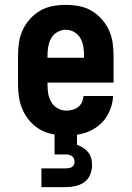

<svg xmlns="http://www.w3.org/2000/svg" viewBox="-20 -548 540 788"><path d="M252 8Q225 8 198 3Q171 -2 147 -15Q123 -28 104.5 -48.5Q86 -69 74.5 -94Q63 -119 58.5 -146Q54 -173 54 -200V-320Q54 -347 58 -374Q62 -401 73.5 -425.5Q85 -450 103.5 -470.5Q122 -491 145.5 -504.5Q169 -518 196 -523Q223 -528 250 -528Q277 -528 304 -523Q331 -518 354.5 -504.5Q378 -491 396.5 -470.5Q415 -450 426.5 -425.5Q438 -401 442 -374Q446 -347 446 -320V-209H175V-200Q175 -181 178 -163Q181 -145 190.5 -129Q200 -113 217 -103.5Q234 -94 252 -94Q265 -94 278 -97.5Q291 -101 301 -109Q311 -117 316.5 -129Q322 -141 323 -154H444Q443 -130 435.5 -107.5Q428 -85 415 -65.5Q402 -46 383.5 -31.5Q365 -17 343.5 -8Q322 1 299 4.5Q276 8 252 8ZM175 -311H325V-320Q325 -338 322 -356.5Q319 -375 310 -391Q301 -407 284.5 -416.5Q268 -426 250 -426Q232 -426 215.5 -416.5Q199 -407 190 -391Q181 -375 178 -356.5Q175 -338 175 -320ZM150 220V143H250Q256 143 262.5 142Q269 141 274.5 138Q280 135 283 129Q286 123 286 117Q286 110 283.5 103.5Q281 97 275.5 93Q270 89 263.5 87.5Q257 86 250 86H204V0H296V46Q309 51 321 58.5Q333 66 342 77Q351 88 354.5 102Q358 116 358 130Q358 150 350 169Q342 188 326 199.5Q310 211 290 215.5Q270 220 250 220Z"/></svg>

Font: Iosevka Curly Slab Extrabold
Style: Regular
Weight: 800
Monospace: yes
Designer: Belleve Invis
Foundry: Belleve Invis
Version: Version 22.1.2; ttfautohint (v1.8.4)